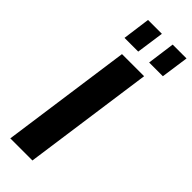

<svg xmlns="http://www.w3.org/2000/svg" viewBox="-297 -943 970 970"><g transform="rotate(45 188.5 -457.5)"><path d="M289 -700 191 0H33L131 -700ZM201 -915 180 -767H82L102 -915ZM377 -915 356 -767H258L278 -915Z"/></g></svg>

Font: Pathway Extreme 28pt
Style: Bold Italic
Weight: 700
Italic angle: -8°
Designer: Eduardo Rodriguez Tunni
Foundry: Eduardo Rodriguez Tunni
Version: Version 1.001;gftools[0.9.26]